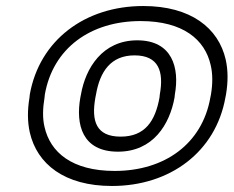

<svg xmlns="http://www.w3.org/2000/svg" viewBox="-20 -583 776 638"><path d="M447 -513C589 -513 661 -451 680 -367C687 -338 687 -305 681 -269L679 -259C652 -105 527 -15 361 -15C219 -15 147 -77 128 -161C121 -190 122 -223 128 -259L129 -269C156 -423 281 -513 447 -513ZM729 -259 731 -269C738 -311 738 -349 730 -385C706 -490 614 -563 456 -563C262 -563 111 -449 79 -269L78 -259C71 -217 71 -179 79 -143C103 -38 194 35 352 35C546 35 697 -79 729 -259ZM561 -269C577 -357 553 -449 436 -449C320 -449 264 -356 249 -269L247 -259C231 -169 253 -79 372 -79C489 -79 544 -170 560 -259ZM511 -269 510 -259C496 -181 462 -129 381 -129C299 -129 283 -181 297 -259L299 -269C312 -345 348 -399 427 -399C507 -399 525 -346 511 -269Z"/></svg>

Font: Asimov
Style: XWidOuIt
Weight: 500
Designer: Google
Version: Version 2.000980; 2014